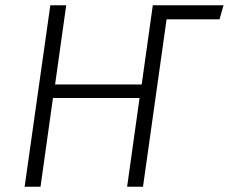

<svg xmlns="http://www.w3.org/2000/svg" viewBox="-20 -705 864 725"><path d="M809 -632H609L520 0H460L507 -335H180L133 0H73L170 -685H230L188 -386H515L557 -685H824Z"/></svg>

Font: Fira Sans Light
Style: Italic
Weight: 300
Italic angle: -8°
Designer: bBox Type GmbH & Carrois Corporate GbR & Edenspiekermann AG
Foundry: bBox Type GmbH & Carrois Corporate GbR & Edenspiekermann AG
Version: Version 4.301